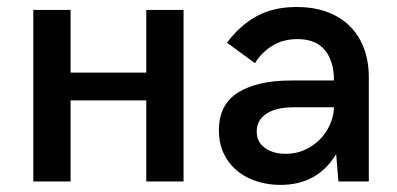

<svg xmlns="http://www.w3.org/2000/svg" viewBox="-20 -516 1129 546"><path d="M74.7 0V-487.8H180.7V-309.6H396V-487.8H502V0H396V-230.5H180.7V0Z M602.5 -145.5Q602.5 -219.2 657.5 -253.2Q712.4 -287.1 807.6 -287.1H929.7Q929.7 -342.3 903.8 -373.5Q877.9 -404.8 826.2 -404.8Q784.2 -404.8 753.7 -385.5Q723.1 -366.2 705.1 -336.4L625.5 -394.5Q662.1 -443.8 710 -470Q757.8 -496.1 823.2 -496.1Q887.7 -496.1 934.1 -471.4Q980.5 -446.8 1004.6 -401.6Q1028.8 -356.4 1028.8 -296.9V0H942.4L936 -77.6Q882.3 9.8 778.3 9.8Q729 9.8 689 -8.8Q648.9 -27.3 625.7 -62.5Q602.5 -97.7 602.5 -145.5ZM929.7 -210.9H814.5Q764.6 -210.9 737.3 -192.4Q710 -173.8 710 -142.1Q710 -112.8 732.9 -95.7Q755.9 -78.6 792.5 -78.6Q830.1 -78.6 861.3 -97.4Q892.6 -116.2 910.6 -146.7Q928.7 -177.2 929.7 -210.9Z"/></svg>

Font: Acari Sans SemiBold
Style: Regular
Weight: 600
Designer: Alfredo Marco Pradil and Stefan Peev
Foundry: Hanken Design Co.
Version: Version 1.045;January 11, 2019;FontCreator 11.5.0.2425 64-bi